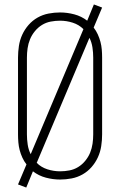

<svg xmlns="http://www.w3.org/2000/svg" viewBox="-20 -799 540 863"><path d="M98 44 61 30 99 -60Q88 -74 80.5 -90.5Q73 -107 68.5 -124Q64 -141 62.5 -159Q61 -177 61 -195V-540Q61 -566 65 -592.5Q69 -619 80 -643Q91 -667 108.5 -687Q126 -707 149 -720Q172 -733 198 -738Q224 -743 250 -743Q282 -743 314 -734.5Q346 -726 372 -706L402 -779L439 -765L401 -675Q412 -661 419.5 -644.5Q427 -628 431.5 -611Q436 -594 437.5 -576Q439 -558 439 -540V-195Q439 -169 435 -142.5Q431 -116 420 -92Q409 -68 391.5 -48Q374 -28 351 -15Q328 -2 302 3Q276 8 250 8Q218 8 186 -0.5Q154 -9 128 -29ZM118 -106 355 -668Q335 -688 307 -697Q279 -706 250 -706Q229 -706 208 -702Q187 -698 169 -687Q151 -676 137 -659Q123 -642 115 -622.5Q107 -603 104 -582Q101 -561 101 -540V-195Q101 -172 104.5 -149Q108 -126 118 -106ZM250 -29Q271 -29 292 -33Q313 -37 331 -48Q349 -59 363 -76Q377 -93 385 -112.5Q393 -132 396 -153Q399 -174 399 -195V-540Q399 -563 395.5 -586Q392 -609 382 -629L145 -67Q165 -47 193 -38Q221 -29 250 -29Z"/></svg>

Font: Iosevka Extralight
Style: Regular
Weight: 200
Monospace: yes
Designer: Belleve Invis
Foundry: Belleve Invis
Version: Version 32.0.1; ttfautohint (v1.8.4)